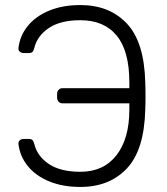

<svg xmlns="http://www.w3.org/2000/svg" viewBox="-20 -730 660 760"><path d="M298 10Q229 10 176 -11.5Q123 -33 91 -71.5Q59 -110 53 -160V-162Q53 -170 59 -175Q65 -180 74 -180H94Q104 -180 108.5 -175.5Q113 -171 116 -159Q128 -111 174 -80.5Q220 -50 298 -50Q390 -50 441 -115.5Q492 -181 492 -296V-321H228Q218 -321 212 -327.5Q206 -334 206 -344V-358Q206 -368 212 -374.5Q218 -381 228 -381H492V-404Q492 -528 442 -589Q392 -650 298 -650Q220 -650 174 -619.5Q128 -589 116 -541Q113 -529 108.5 -524.5Q104 -520 94 -520H74Q65 -520 58.5 -525.5Q52 -531 53 -540Q59 -590 91 -628.5Q123 -667 176 -688.5Q229 -710 298 -710Q413 -710 482 -637Q551 -564 555 -404Q556 -384 556 -349Q556 -315 555 -296Q551 -136 482 -63Q413 10 298 10Z"/></svg>

Font: Rubik AZ
Style: Regular
Weight: 300
Designer: Hubert and Fischer
Foundry: Hubert & Fischer
Version: Version 2.000